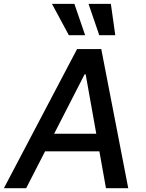

<svg xmlns="http://www.w3.org/2000/svg" viewBox="-41 -984 761 1004"><path d="M95.9 0 194.6 -192.5H478.7L513.1 0H629.6L488.6 -727.3H361.9L-20.6 0ZM230.8 -963.8 318.9 -800.1H404.1L348 -963.8ZM242.2 -284.8 401.3 -595.2H407L462.4 -284.8ZM421.9 -963.8 478 -800.1H561.8L538.7 -963.8Z"/></svg>

Font: Magic Ui Pro Medium
Style: Italic
Weight: 500
Italic angle: -9.39999°
Designer: Stefan Endress, Andreas Faust
Version: Version 1.000;FEAKit 1.0